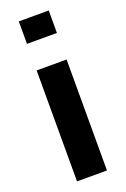

<svg xmlns="http://www.w3.org/2000/svg" viewBox="-148 -810 563 859"><g transform="rotate(-20 133.5 -381.0)"><path d="M204.6 0H62V-528.3H204.6ZM204.6 -654.8H62V-761.7H204.6Z"/></g></svg>

Font: Roboto Web
Style: Bold
Weight: 700
Designer: Google
Version: Version 1.200310; 2013